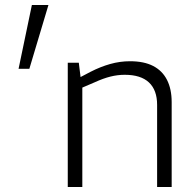

<svg xmlns="http://www.w3.org/2000/svg" viewBox="-20 -745 780 765"><path d="M54 -471 107 -725H173L97 -471ZM250 0V-495H294L301 -438L341 -459Q380 -479 419 -490Q458 -501 498 -501Q554 -501 590.5 -482Q627 -463 645.5 -426.5Q664 -390 664 -338V0H606V-327Q606 -386 573.5 -416.5Q541 -447 477 -447Q449 -447 420.5 -440Q392 -433 357 -417L308 -396V0Z"/></svg>

Font: REM ExtraLight
Style: Regular
Weight: 250
Designer: Octavio Pardo
Foundry: Ashler Design
Version: Version 1.005;gftools[0.9.28]